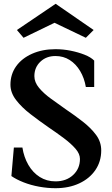

<svg xmlns="http://www.w3.org/2000/svg" viewBox="-20 -975 588 1011"><path d="M272 16Q230 16 186 8Q142 0 104 -15Q66 -30 40 -48L53 -198H98Q106 -147 129.5 -106.5Q153 -66 189.5 -43Q226 -20 272 -20Q329 -20 365 -53.5Q401 -87 401 -138Q401 -165 377.5 -192Q354 -219 316 -247.5Q278 -276 235 -305Q186 -339 140 -374.5Q94 -410 64.5 -448.5Q35 -487 35 -529Q35 -584 65 -626Q95 -668 149 -692Q203 -716 272 -716Q313 -716 352.5 -708Q392 -700 425 -687Q458 -674 476 -656V-517H432Q424 -564 402 -601Q380 -638 347 -659Q314 -680 272 -680Q224 -680 192.5 -650Q161 -620 161 -574Q161 -542 185.5 -512.5Q210 -483 248 -455.5Q286 -428 327 -399Q373 -368 416 -334.5Q459 -301 486 -264.5Q513 -228 513 -183Q513 -125 482.5 -80Q452 -35 397.5 -9.5Q343 16 272 16ZM104 -776 69 -817 273 -955 473 -817 432 -776 267 -855Z"/></svg>

Font: Wittgenstein SemiBold
Style: Regular
Weight: 600
Designer: Jörg Drees
Foundry: Jörg Drees
Version: Version 1.500